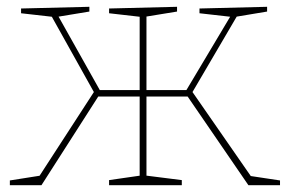

<svg xmlns="http://www.w3.org/2000/svg" viewBox="-20 -545 863 565"><path d="M9 0V-14L104 -29L94 -24L262 -283L258 -271L129 -502L139 -495L42 -506V-520L243 -525V-511L146 -495L149 -502L277 -274L266 -280H398L391 -273V-502L397 -495L301 -506V-520L501 -525V-511L403 -495L411 -502V-273L404 -280H535L525 -274L661 -502L664 -495L567 -506V-520L766 -525V-511L670 -495L680 -502L544 -270L541 -282L720 -24L711 -28L804 -14V0H711L528 -267L540 -261H404L411 -268V-21L404 -29L515 -15V0H301V-15L398 -29L391 -21V-268L398 -261H261L273 -267L102 0Z"/></svg>

Font: Bitter Thin
Style: Regular
Weight: 100
Designer: Sol Matas, and Bitter project Authors
Foundry: Sol Matas
Version: Version 2.002